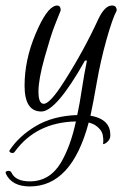

<svg xmlns="http://www.w3.org/2000/svg" viewBox="-86 -408 478 697"><path d="M22.4 250.4Q94.4 250.4 135.2 182.4Q170.4 122.4 189.6 32.8Q44.8 36 -32.8 143.2Q-37.6 150.4 -48 145.6Q-53.6 142.4 -51.2 137.6Q-16.8 85.6 44.8 49.2Q106.4 12.8 194.4 9.6Q203.2 -30.4 211.2 -84Q219.2 -137.6 229.6 -188H222.4Q118.4 -3.2 64 -3.2Q3.2 -3.2 3.2 -96.8Q3.2 -190.4 43.2 -285.2Q83.2 -380 116 -387.2L120.8 -388Q134.4 -388 134.4 -370.4Q125.6 -348.8 112 -314Q98.4 -279.2 76 -199.6Q53.6 -120 53.6 -75.6Q53.6 -31.2 72.8 -31.2Q95.2 -31.2 144.8 -108.8Q217.6 -222.4 271.2 -339.2Q294.4 -388 320.8 -388Q337.6 -388 337.6 -369.6Q322.4 -341.6 300.8 -264.8Q279.2 -188 265.6 -110Q252 -32 242.4 12Q303.2 22.4 312.8 64.8Q314.4 72 314.4 84.4Q314.4 96.8 304.8 106Q295.2 115.2 288 115.2Q289.6 109.6 288.8 95.6Q288 81.6 283.6 72Q279.2 62.4 267.2 52Q255.2 41.6 236 36.8Q174.4 268.8 22.4 268.8Q-43.2 268.8 -64.8 222.4Q-65.6 220 -65.6 218.4Q-65.6 213.6 -57.2 212.4Q-48.8 211.2 -44.8 217.6Q-30.4 250.4 22.4 250.4Z"/></svg>

Font: Euphoria Script
Style: Regular
Weight: 400
Designer: Sabrina Mariela Lopez
Foundry: Sabrina Mariela Lopez
Version: Version 1.002